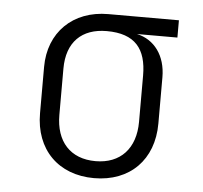

<svg xmlns="http://www.w3.org/2000/svg" viewBox="-45 -597 690 653"><g transform="rotate(5 300.0 -270.0)"><path d="M299 10C421 10 501 -70 501 -194V-352C501 -426 462 -478 402 -491H540V-550H299C178 -550 97 -470 97 -352V-194C97 -70 177 10 299 10ZM299 -48C213 -48 163 -103 163 -194V-352C163 -443 214 -492 299 -492C396 -492 435 -443 435 -352V-194C435 -103 384 -48 299 -48Z"/></g></svg>

Font: JetBrains Mono ExtraLight
Style: Regular
Weight: 240
Monospace: yes
Designer: Philipp Nurullin, Konstantin Bulenkov
Foundry: JetBrains
Version: Version 2.305